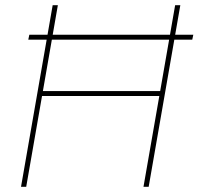

<svg xmlns="http://www.w3.org/2000/svg" viewBox="-20 -720 765 740"><path d="M675 -700 553 0H533L655 -700ZM61 0 183 -700H203L81 0ZM134 -350 137 -369H605L602 -350ZM93 -586H170H177H641H647H725L721 -567H643H637H173H168H89Z"/></svg>

Font: Fixel Italic Variable 20240409 Display Thin
Style: Italic
Weight: 100
Italic angle: -10°
Designer: AlfaBravo + MacPaw
Foundry: Kyrylo Tkachov, Marchela Mozhyna, Serhii Makarenko, Maria Weinstein, Zakhar Kryvoshyya
Version: Version 1.211;Glyphs 3.2 (3225)